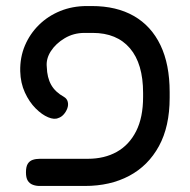

<svg xmlns="http://www.w3.org/2000/svg" viewBox="-20 -606 629 636"><path d="M111 10Q99 10 88.5 6Q78 2 72 -7.5Q66 -17 66 -35Q66 -54 72 -63.5Q78 -73 88.5 -76.5Q99 -80 112 -80H271Q326 -80 367 -103Q408 -126 431 -171.5Q454 -217 454 -285V-298Q454 -395 410.5 -446Q367 -497 287 -497H260Q224 -497 194.5 -479.5Q165 -462 148.5 -436.5Q132 -411 135 -384Q136 -349 149.5 -325Q163 -301 192 -285Q202 -279 204.5 -268.5Q207 -258 203 -247Q199 -236 191 -227Q183 -218 173 -215Q160 -209 139.5 -217.5Q119 -226 98 -247Q77 -268 62.5 -299.5Q48 -331 47 -370Q46 -416 62.5 -455Q79 -494 109 -523.5Q139 -553 179.5 -569.5Q220 -586 268 -586H284Q366 -586 423.5 -553Q481 -520 511.5 -456.5Q542 -393 542 -301V-282Q542 -187 506.5 -122Q471 -57 408 -23.5Q345 10 261 10Z"/></svg>

Font: Fredoka Light
Style: Regular
Weight: 400
Version: Version 2.001